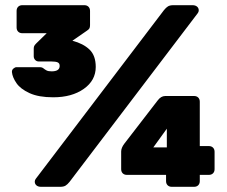

<svg xmlns="http://www.w3.org/2000/svg" viewBox="-20 -720 873 740"><path d="M648 -700H722Q733 -700 739.5 -694.5Q746 -689 746 -680Q746 -674 742 -669L248 -19Q240 -9 232.5 -4.5Q225 0 212 0H138Q127 0 120.5 -5.5Q114 -11 114 -20Q114 -26 118 -31L612 -681Q620 -691 627.5 -695.5Q635 -700 648 -700ZM305 -700Q315 -700 321 -694Q327 -688 327 -678V-623Q327 -615 324.5 -610.5Q322 -606 314 -601L259 -563Q301 -552 325 -529Q349 -506 349 -462Q349 -410 303 -377.5Q257 -345 185 -345Q129 -345 94 -361Q59 -377 43.5 -399.5Q28 -422 26 -442V-444Q26 -451 32 -456Q38 -461 43 -461H134Q142 -461 147.5 -456.5Q153 -452 159.5 -448.5Q166 -445 179 -445Q210 -445 210 -466Q210 -476 202.5 -479.5Q195 -483 179 -483H130Q121 -483 115.5 -489Q110 -495 110 -503V-532Q110 -539 112 -543Q114 -547 120 -553L160 -592H66Q56 -592 50 -598Q44 -604 44 -614V-678Q44 -688 50 -694Q56 -700 66 -700ZM617 -350H728Q738 -350 744 -344Q750 -338 750 -328V-157H785Q795 -157 801 -151Q807 -145 807 -135V-68Q807 -58 801 -52Q795 -46 785 -46H750V-22Q750 -12 744 -6Q738 0 728 0H642Q632 0 626 -6Q620 -12 620 -22V-46H469Q459 -46 453 -52Q447 -58 447 -68V-136Q447 -150 459 -166L587 -332Q600 -350 617 -350ZM623 -224 571 -152H623Z"/></svg>

Font: Rubik
Style: Regular
Weight: 900
Designer: Hubert & Fischer
Foundry: Hubert & Fischer
Version: Version 1.100